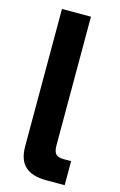

<svg xmlns="http://www.w3.org/2000/svg" viewBox="-118 -814 538 864"><g transform="rotate(15 151.0 -381.5)"><path d="M189 0Q125 0 92 -29.5Q59 -59 59 -123V-763H194V-163Q194 -135 204.5 -123.5Q215 -112 240 -112H276V0Z"/></g></svg>

Font: Open Sauce One
Style: Bold
Weight: 700
Designer: Alfredo Marco Pradil
Foundry: Creative Sauce Fz LLC
Version: Version 1.477